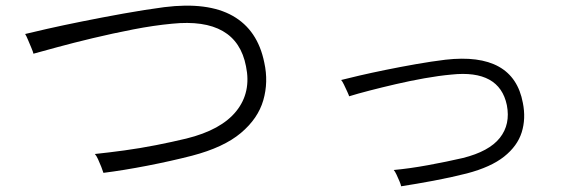

<svg xmlns="http://www.w3.org/2000/svg" viewBox="-20 -658 2040 672"><path d="M342 -53Q340 -60 334.5 -74Q329 -88 323 -101Q317 -114 312 -119Q360 -124 415 -131.5Q470 -139 526 -150Q582 -161 632 -173Q754 -203 807 -269Q860 -335 841 -426Q808 -598 582 -575Q518 -569 446 -555Q374 -541 305 -524.5Q236 -508 181 -493Q126 -478 97 -470Q96 -476 90 -490Q84 -504 78 -518.5Q72 -533 68 -539Q92 -545 145 -557Q198 -569 267.5 -583Q337 -597 412 -610.5Q487 -624 555 -633Q707 -652 794.5 -602.5Q882 -553 905 -439Q920 -371 901.5 -307Q883 -243 823 -192.5Q763 -142 652 -113Q578 -94 495.5 -78Q413 -62 342 -53Z M1384 -6Q1383 -12 1378 -24Q1373 -36 1367.5 -47.5Q1362 -59 1358 -63Q1413 -68 1478.5 -80Q1544 -92 1600 -105Q1692 -128 1729.5 -175.5Q1767 -223 1754 -290Q1728 -415 1560 -397Q1516 -393 1465.5 -384Q1415 -375 1365.5 -363.5Q1316 -352 1273.5 -341Q1231 -330 1202 -321Q1201 -325 1195.5 -337Q1190 -349 1184 -361.5Q1178 -374 1174 -378Q1197 -384 1238 -393.5Q1279 -403 1330.5 -413.5Q1382 -424 1436 -433.5Q1490 -443 1539 -449Q1777 -476 1810 -298Q1821 -243 1806 -195Q1791 -147 1744.5 -110Q1698 -73 1614 -51Q1559 -37 1497.5 -25.5Q1436 -14 1384 -6Z"/></svg>

Font: Zen Kaku Gothic Antique
Style: Regular
Weight: 400
Designer: Yoshimichi Ohira
Foundry: Positype
Version: Version 1.001